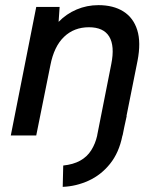

<svg xmlns="http://www.w3.org/2000/svg" viewBox="-20 -527 611 747"><path d="M121 -500H212L208 -442Q238 -473 278 -490Q318 -507 363 -507Q421 -507 460 -482.5Q499 -458 514 -410Q529 -362 515 -290L457 0H358L413 -278Q427 -348 405 -384.5Q383 -421 326 -421Q268 -421 229 -383.5Q190 -346 176 -273L121 0H22ZM358 1 373 -76H473L456 2Q443 67 408 110.5Q373 154 324.5 176Q276 198 224 200L226 117Q265 113 292 98Q319 83 335 57.5Q351 32 358 1Z"/></svg>

Font: Albert Sans Medium
Style: Italic
Weight: 500
Italic angle: -11.25°
Designer: Andreas Rasmussen
Foundry: a.Foundry
Version: Version 1.025